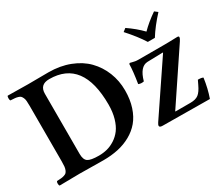

<svg xmlns="http://www.w3.org/2000/svg" viewBox="-112 -922 1389 1200"><g transform="rotate(-30 582.5 -322.0)"><path d="M231 -541V-106.9Q231 -65.4 251.5 -51.3Q272 -37.1 331.1 -37.1Q362.3 -37.1 390.9 -44.4Q419.4 -51.8 447.5 -69.8Q475.6 -87.9 496.1 -115.2Q516.6 -142.6 529.3 -186Q542 -229.5 542 -284.2Q542 -606.9 299.8 -606.9Q231 -606.9 231 -541ZM170.9 0H169.9Q113.8 0 23.9 2Q19.5 -2.4 19.5 -14.4Q19.5 -26.4 23.9 -30.8Q43.9 -31.7 54.9 -32.7Q65.9 -33.7 77.1 -37.4Q88.4 -41 93.8 -46.4Q99.1 -51.8 103.5 -62.3Q107.9 -72.8 109.4 -86.7Q110.8 -100.6 110.8 -122.1V-523.9Q110.8 -544.9 109.6 -558.6Q108.4 -572.3 103.8 -582.3Q99.1 -592.3 94 -597.7Q88.9 -603 77.4 -606.4Q65.9 -609.9 54.9 -610.8Q43.9 -611.8 23.9 -612.8Q19.5 -617.2 19.5 -629.9Q19.5 -642.6 23.9 -647Q115.7 -645 169.9 -645H170.9Q188 -645 236.3 -645.5Q284.7 -646 316.9 -646Q400.4 -646 469 -619.4Q537.6 -592.8 582.3 -546.9Q627 -501 651.4 -439.9Q675.8 -378.9 675.8 -309.1Q675.8 -243.2 658.4 -190.4Q641.1 -137.7 611.1 -102.1Q581.1 -66.4 538.3 -42.7Q495.6 -19 446.5 -8.5Q397.5 2 340.8 2Q307.6 2 247.6 1Q187.5 0 170.9 0ZM787.1 -442.9Q792.5 -441.9 801.8 -439.2Q811 -436.5 821.5 -434.8Q832 -433.1 846.2 -433.1H1036.1Q1048.8 -433.1 1069.6 -433.6Q1090.3 -434.1 1106.4 -434.6Q1122.6 -435.1 1124 -435.1Q1136.2 -435.1 1136.2 -428.2Q1136.2 -418.5 1126 -403.8L881.8 -39.1L882.8 -37.1H991.2Q1028.8 -37.1 1049.3 -53Q1069.8 -68.8 1088.9 -109.9L1103 -139.2Q1130.9 -139.2 1140.1 -132.8Q1129.9 -59.1 1107.9 2.9L769 0Q746.1 0 746.1 -12.2Q746.1 -18.6 754.9 -32.2L999 -394L997.1 -396L886.2 -393.1Q830.6 -391.1 805.2 -298.8Q784.2 -293.9 766.1 -301.8Q779.8 -386.2 780.8 -437Q780.8 -438.5 783.2 -440.7Q785.6 -442.9 787.1 -442.9ZM1001 -500H950.2Q913.6 -558.6 850.1 -628.9L872.1 -646Q930.7 -606 975.1 -560.1Q1017.6 -603.5 1079.1 -646L1101.1 -628.9Q1039.1 -561.5 1001 -500Z"/></g></svg>

Font: Common Serif SemiBold
Style: Regular
Weight: 600
Designer: Philipp H. Poll, Khaled Hosny
Foundry: Stefan Peev, Context Ltd.
Version: Version 1.026